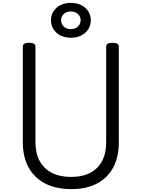

<svg xmlns="http://www.w3.org/2000/svg" viewBox="-20 -1299 987 1338"><path d="M476 19Q397 19 334.5 -3Q272 -25 228.5 -67Q185 -109 162 -169.5Q139 -230 139 -307V-974Q139 -988 150 -994.5Q161 -1001 183 -1001Q205 -1001 216 -994.5Q227 -988 227 -974V-307Q227 -231 256.5 -177Q286 -123 341.5 -94.5Q397 -66 476 -66Q554 -66 608.5 -94.5Q663 -123 691.5 -177Q720 -231 720 -307V-974Q720 -988 731 -994.5Q742 -1001 764 -1001Q808 -1001 808 -974V-307Q808 -204 768.5 -131Q729 -58 655 -19.5Q581 19 476 19ZM473 -1036Q433 -1036 402 -1051.5Q371 -1067 353 -1095Q335 -1123 335 -1158Q335 -1193 353 -1220.5Q371 -1248 402 -1263.5Q433 -1279 473 -1279Q514 -1279 545.5 -1263.5Q577 -1248 595 -1220.5Q613 -1193 613 -1158Q613 -1123 595 -1095Q577 -1067 545.5 -1051.5Q514 -1036 473 -1036ZM473 -1096Q504 -1096 523 -1114Q542 -1132 542 -1158Q542 -1184 523 -1201.5Q504 -1219 473 -1219Q443 -1219 424.5 -1201.5Q406 -1184 406 -1158Q406 -1132 424.5 -1114Q443 -1096 473 -1096Z"/></svg>

Font: Playwrite PL
Style: Regular
Weight: 400
Designer: Veronika Burian, José Scaglione
Foundry: TypeTogether
Version: Version 1.002